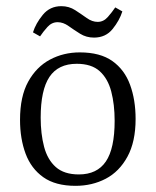

<svg xmlns="http://www.w3.org/2000/svg" viewBox="-20 -593 505 623"><path d="M352 -201Q352 -254 341 -296Q330 -338 303.5 -362Q277 -386 229 -386Q169 -386 140.5 -343.5Q112 -301 112 -211Q112 -159 123 -117Q134 -75 161 -51Q188 -27 236 -27Q295 -27 323.5 -69Q352 -111 352 -201ZM45 -204Q45 -280 71.5 -328Q98 -376 142 -399.5Q186 -423 239 -423Q305 -423 344.5 -395Q384 -367 402 -318Q420 -269 420 -207Q420 -133 393.5 -84.5Q367 -36 323 -13Q279 10 225 10Q160 10 120.5 -18Q81 -46 63 -94.5Q45 -143 45 -204ZM285 -471Q260 -471 240 -483.5Q220 -496 202.5 -508.5Q185 -521 167 -521Q148 -521 134 -505.5Q120 -490 110 -475L87 -488Q96 -517 119 -545Q142 -573 179 -573Q204 -573 224 -560Q244 -547 261.5 -534.5Q279 -522 297 -522Q316 -522 330 -538Q344 -554 354 -569L377 -556Q368 -527 345.5 -499Q323 -471 285 -471Z"/></svg>

Font: Yrsa Light
Style: Regular
Weight: 300
Designer: Anna Giedrys (Yrsa+Rasa design), David Brezina (Yrsa art-direction, Rasa art-direction, design)
Foundry: Rosetta Type Foundry
Version: Version 2.004